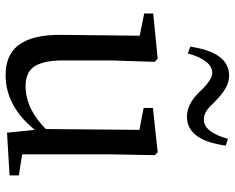

<svg xmlns="http://www.w3.org/2000/svg" viewBox="-96 -725 835 683"><g transform="rotate(90 321.5 -383.5)"><path d="M247 14Q177 14 142 -30Q103 -79 104 -184L107 -463L28 -479V-511L189 -527L200 -516L195 -361V-189Q195 -118 218 -86Q239 -57 286 -57Q367 -57 439 -129L442 -462L364 -477V-510L522 -527L532 -516L529 -361V-45L604 -33V0L452 9L442 -90Q358 14 247 14ZM395 -631Q354 -631 315 -668Q309 -673 299 -684Q262 -721 240 -721Q194 -721 170 -634L146 -643Q166 -781 249 -781Q288 -781 329 -742Q334 -737 344 -728Q362 -709 372 -702Q389 -691 405 -691Q450 -691 474 -777L498 -769Q479 -631 395 -631Z"/></g></svg>

Font: GenRyuMin TW M
Style: Regular
Weight: 500
Version: Version 1.501;PS 1;hotconv 16.6.51;makeotf.lib2.5.65220